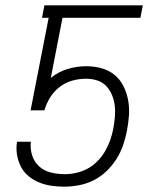

<svg xmlns="http://www.w3.org/2000/svg" viewBox="-20 -690 590 722"><path d="M222 12Q197 12 173 8.5Q149 5 127 -4Q105 -13 87 -28Q69 -43 58.5 -63.5Q48 -84 44 -108Q40 -132 44 -157H96Q93 -130 101 -105.5Q109 -81 127 -64.5Q145 -48 170.5 -41.5Q196 -35 223 -35Q245 -35 267 -40Q289 -45 309.5 -56Q330 -67 347 -84.5Q364 -102 375.5 -122Q387 -142 394.5 -163.5Q402 -185 406 -206Q410 -228 412 -250Q414 -272 411.5 -293Q409 -314 401 -333Q393 -352 379.5 -366.5Q366 -381 345.5 -387.5Q325 -394 303 -394Q278 -394 252.5 -387Q227 -380 205 -363.5Q183 -347 168.5 -323.5Q154 -300 147 -275H95L163 -623H138L147 -670H517L508 -623H215L171 -397Q201 -421 235.5 -431Q270 -441 304 -441Q334 -441 361.5 -433.5Q389 -426 410 -409Q431 -392 443.5 -367.5Q456 -343 461.5 -315Q467 -287 465 -257Q463 -227 457 -197Q452 -170 442.5 -143Q433 -116 417.5 -91.5Q402 -67 380 -46Q358 -25 332 -12Q306 1 277.5 6.5Q249 12 222 12Z"/></svg>

Font: Lode Dark
Style: Italic
Weight: 400
Italic angle: -11°
Monospace: yes
Designer: Belleve Invis
Foundry: Belleve Invis
Version: Version 29.2.0; ttfautohint (v1.8.3)